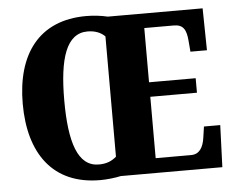

<svg xmlns="http://www.w3.org/2000/svg" viewBox="-52 -786 1044 857"><g transform="rotate(-5 470.0 -357.5)"><path d="M363 10C393 10 429 6 456 0H911L918 -188H845L838 -140C832 -95 814 -66 777 -66H618V-341H827V-406H618V-649H750C792 -649 806 -626 810 -574L814 -526H888L885 -714H460C432 -721 395 -725 364 -725C151 -725 48 -580 48 -359C48 -137 151 10 363 10ZM363 -60C269 -60 234 -170 234 -358C234 -546 269 -656 364 -656C400 -656 425 -644 442 -627V-88C421 -70 398 -60 363 -60Z"/></g></svg>

Font: Noto Serif Georgian Condensed Black
Style: Regular
Weight: 900
Width: 3
Designer: Monotype Design Team, Akaki Razmadze
Foundry: Google LLC
Version: Version 2.003